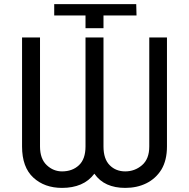

<svg xmlns="http://www.w3.org/2000/svg" viewBox="-20 -911 926 941"><path d="M88.1 -193.2V-727.3H176.1V-193.2Q176.1 -132.1 209.5 -101.2Q241.8 -71 284.1 -71Q334.5 -71 366.8 -101.2Q399.1 -131.4 399.1 -193.2V-727.3H487.2V-193.2Q487.2 -131.7 517.8 -101.2Q547.9 -71 593.8 -71Q640.3 -71 675.8 -101.2Q711.6 -131.7 711.6 -193.2V-727.3H798.3V-193.2Q798.3 -125.4 771 -79.9Q757.1 -57.5 738.5 -40.7Q719.8 -23.8 697.1 -12.6Q674.4 -1.4 648.3 4.3Q622.2 9.9 593.8 9.9Q543.3 9.9 505.3 -7.1Q467.3 -24.1 442.5 -59.7Q415.8 -24.1 375.9 -7.1Q335.9 9.9 284.1 9.9Q198.2 9.9 143.5 -40.5Q88.1 -91.3 88.1 -193.2ZM647.7 -890.6 649.1 -835.2H487.2V-772.7H399.1V-835.2H245.7V-890.6Z"/></svg>

Font: Inter P
Style: Regular
Weight: 400
Designer: Rasmus Andersson
Foundry: rsms
Version: Version 3.018;git-588b23468